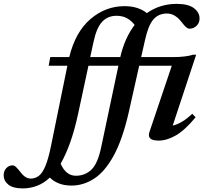

<svg xmlns="http://www.w3.org/2000/svg" viewBox="-208 -732 1076 1016"><path d="M49.5 -384 58 -430H158.5Q191 -563 270.8 -631.2Q350.5 -699.5 451.5 -699.5Q489.5 -699.5 519.8 -689.2Q550 -679 569 -662.5Q638.5 -711.5 727 -711.5Q788 -711.5 818 -689Q848 -666.5 848 -634.5Q848 -610.5 832 -595.2Q816 -580 793.5 -580Q787.5 -580 778.5 -586.8Q769.5 -593.5 753 -615Q718.5 -660.5 675.5 -660.5Q630.5 -660.5 603.2 -628.5Q576 -596.5 559.5 -520.5L539 -430H712.5Q740.5 -430 768 -433.2Q795.5 -436.5 814 -442.5H830L706 -67.5Q754 -78 809.5 -130L827 -111.5Q771.5 -44 723.5 -16Q675.5 12 631 12Q567 12 583 -34L701 -384H528.5L473 -136.5Q440 7 393.5 91.8Q347 176.5 290.2 213.2Q233.5 250 170.5 250Q131.5 250 102.2 238Q73 226 56 207.5Q23.5 238 -12.8 251.5Q-49 265 -87.5 265Q-139 265 -163.8 245Q-188.5 225 -188.5 194.5Q-188.5 173 -174.8 158Q-161 143 -142 143Q-132.5 143 -122.8 152.2Q-113 161.5 -98.5 180Q-84.5 198.5 -71.2 205.8Q-58 213 -45 213Q-22 213 -2.8 198.8Q16.5 184.5 32.8 145.2Q49 106 63.5 32.5L148.5 -384ZM409 -648.5Q362 -648.5 332.2 -616.5Q302.5 -584.5 286.5 -508.5L269.5 -430H428.5Q440.5 -482 459.8 -524.5Q479 -567 504.5 -600Q487 -623 463.5 -635.8Q440 -648.5 409 -648.5ZM205 -128Q186 -41 162.8 23.5Q139.5 88 113 134Q140.5 198 193.5 198Q242 198 276 165.5Q310 133 328.5 42L418.5 -384H260Z"/></svg>

Font: Newsreader Text SemiBold
Style: Italic
Weight: 600
Italic angle: -17°
Designer: Hugues Gentile
Foundry: Production Type
Version: Version 1.001